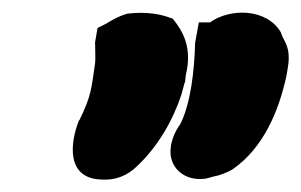

<svg xmlns="http://www.w3.org/2000/svg" viewBox="-20 -741 485 309"><path d="M107 -547C93 -512 85 -452 146 -452C164 -451 184 -457 201 -474C235 -506 259 -549 272 -589C275 -599 276 -605 278 -610L279 -620C290 -665 274 -691 258 -711L255 -712C229 -722 203 -721 185 -719C170 -715 154 -705 151 -703L137 -696L133 -673C133 -659 134 -647 133 -639C127 -598 127 -587 108 -548ZM255 -505C250 -473 275 -451 305 -453C311 -453 317 -455 324 -457C331 -458 346 -463 355 -469C404 -503 429 -563 441 -619C443 -632 446 -642 444 -658C441 -674 435 -678 432 -689C409 -728 350 -728 318 -705H300L294 -672C293 -629 287 -574 270 -541C262 -530 257 -518 255 -506Z"/></svg>

Font: Vapor
Style: BlkObl
Weight: 900
Foundry: Cannot Into Space Fonts
Version: Version 0.179